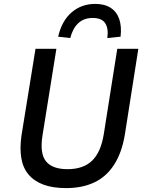

<svg xmlns="http://www.w3.org/2000/svg" viewBox="-20 -955 745 984"><path d="M319 9Q250 9 202 -9Q154 -27 125.5 -61.5Q97 -96 89 -146Q81 -196 90 -260L162 -705H269L198 -262Q183 -169 215.5 -128.5Q248 -88 326 -88Q407 -88 452 -131.5Q497 -175 512 -268L581 -705H689L620 -266Q605 -174 565.5 -112Q526 -50 464 -20.5Q402 9 319 9ZM340 -760 278 -767Q297 -849 347.5 -892Q398 -935 468 -935Q516 -935 547 -915Q578 -895 591 -857.5Q604 -820 598 -767L530 -760Q537 -808 519.5 -835.5Q502 -863 455 -863Q410 -863 381.5 -836.5Q353 -810 340 -760Z"/></svg>

Font: Nunito Sans 7pt SemiCondensed SemiBold
Style: Italic
Weight: 600
Width: 4
Italic angle: -9°
Designer: Vernon Adams
Foundry: Vernon Adams
Version: Version 3.101;gftools[0.9.27]